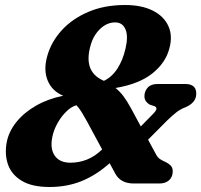

<svg xmlns="http://www.w3.org/2000/svg" viewBox="-20 -733 804 767"><path d="M441 -38.5 418 -81Q364 -33 305.8 -9.5Q247.5 14 178 14Q108 14 67.2 -10.5Q26.5 -35 12.2 -75.2Q-2 -115.5 6.5 -163Q14.5 -207 45.2 -245.2Q76 -283.5 124.2 -311Q172.5 -338.5 232.5 -350.5L231.5 -351Q187.5 -369.5 170.2 -412Q153 -454.5 169 -510Q185 -566.5 226.8 -612.2Q268.5 -658 332.8 -685.5Q397 -713 479.5 -713Q545.5 -713 590 -690.8Q634.5 -668.5 652.5 -629.2Q670.5 -590 656.5 -539Q641.5 -482 588.8 -439.8Q536 -397.5 441.5 -381.5Q459.5 -367 473.5 -348.2Q487.5 -329.5 503 -301L542.5 -228L589 -275.5Q604.5 -290.5 605 -298.2Q605.5 -306 595.5 -309.5L581 -314Q572 -317.5 564.2 -327Q556.5 -336.5 557 -350Q557.5 -369.5 570.5 -383.5Q583.5 -397.5 610 -397.5H720Q765 -397.5 764 -357.5Q763.5 -323 721 -304.5Q701 -297 685.2 -284.8Q669.5 -272.5 647.5 -251.5L571.5 -175L604 -115Q610 -103.5 620 -97Q630 -90.5 643 -85Q653.5 -80 662 -71.5Q670.5 -63 670 -47Q669.5 -25.5 655.2 -12.8Q641 0 617.5 0H514Q462.5 0 441 -38.5ZM440 -643.5Q406.5 -643.5 379 -616.5Q351.5 -589.5 341 -548.5Q313.5 -448 390 -412.5Q392.5 -411.5 395 -410Q427 -425 449 -459Q471 -493 481.5 -539.5Q493 -588.5 481.2 -616Q469.5 -643.5 440 -643.5ZM192 -198.5Q177.5 -145 196.8 -114Q216 -83 261.5 -83Q295.5 -83 327.2 -95.5Q359 -108 388 -136L327 -249Q316.5 -268 306.8 -284Q297 -300 285.5 -312.5Q266 -307.5 246.8 -289.2Q227.5 -271 213 -246.5Q198.5 -222 192 -198.5Z"/></svg>

Font: Fraunces 9pt SuperSoft
Style: Bold Italic
Weight: 700
Italic angle: -16°
Version: Version 1.000;[b76b70a41]